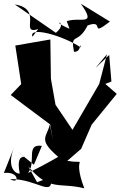

<svg xmlns="http://www.w3.org/2000/svg" viewBox="-20 -976 721 1041"><path d="M181 12 133 -74C248 64 301 11 437 45C363 -149 474 -82 345 -104L420 -169L477 -300L613 -467L551 -521L584 -534L572 -678L498 -608L560 -682L518 -521L373 -272L281 -408L256 -549L253 -762L63 -729L95 -520L38 -461L252 -301L267 -215L250 -301C233 -225 176 -222 320 -105C291 -143 356 -149 132 -38C179 -98 117 -198 207 -185L164 -83L72 -157C173 -75 56 -194 87 -35C61 -33 14 -73 57 -179L1 -38C86 -49 86 28 35 -5C184 -7 269 101 257 -16ZM357 -820C234 -871 362 -864 283 -798L60 -952C219 -926 81 -786 187 -818L156 -777C134 -835 317 -785 418 -719C410 -759 426 -693 381 -695C361 -805 400 -729 455 -838C553 -874 460 -769 576 -859L418 -956C508 -829 414 -887 342 -861Z"/></svg>

Font: Asimov Silicon
Style: Regular
Weight: 400
Designer: Google
Version: Version 2.000980; 2014